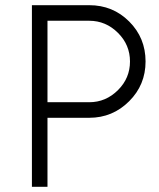

<svg xmlns="http://www.w3.org/2000/svg" viewBox="-20 -720 613 740"><path d="M163 -640H324Q388 -640 435 -593Q481 -547 481 -483Q481 -419 435 -373Q388 -326 324 -326H163ZM103 -700V0H163V-266H324Q414 -266 478 -330Q541 -393 541 -483Q541 -574 478 -637Q415 -700 324 -700Z"/></svg>

Font: Unageo Variable
Style: Regular
Weight: 300
Designer: Richard Sepsi
Foundry: Richard Sepsi
Version: Version 2.200